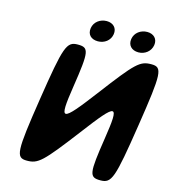

<svg xmlns="http://www.w3.org/2000/svg" viewBox="-126 -986 979 1089"><g transform="rotate(15 363.5 -441.0)"><path d="M422 -475C259 -260 246 -260 279 -475C312 -689 308 -711 242 -711C176 -711 164 -678 114 -356C64 -33 66 0 132 0C198 0 222 -22 385 -236C547 -450 560 -450 527 -236C494 -22 497 0 564 0C630 0 642 -33 692 -356C742 -678 740 -711 674 -711C607 -711 584 -689 422 -475ZM346 -758C384 -758 417 -782 423 -820C429 -857 404 -882 366 -882C328 -882 294 -858 288 -820C282 -781 307 -758 346 -758ZM584 -757C622 -757 655 -782 661 -820C667 -857 642 -882 604 -882C566 -882 532 -858 526 -820C520 -782 545 -757 584 -757Z"/></g></svg>

Font: Asimov Print
Style: AIt
Weight: 500
Designer: Google
Version: Version 2.000980: 2014